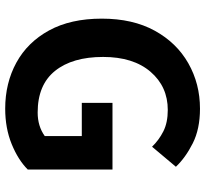

<svg xmlns="http://www.w3.org/2000/svg" viewBox="-46 -748 808 757"><g transform="rotate(90 358.5 -370.0)"><path d="M409 14Q308 14 227.5 -30Q147 -74 100.5 -159Q54 -244 54 -367Q54 -489 101.5 -575.5Q149 -662 230 -708Q311 -754 409 -754Q489 -754 545.5 -725.5Q602 -697 638 -659L559 -565Q533 -592 498.5 -609.5Q464 -627 414 -627Q322 -627 263.5 -559Q205 -491 205 -372Q205 -251 260 -182.5Q315 -114 424 -114Q478 -114 517 -142V-288H386V-409H649V-75Q611 -37 548.5 -11.5Q486 14 409 14Z"/></g></svg>

Font: Source Han Sans CN Bold
Style: Bold
Weight: 700
Designer: Ryoko NISHIZUKA 西塚涼子 (kana & ideographs); Paul D. Hunt (Latin, Greek & Cyrillic); Wenlong ZHANG 张文龙 (bopomofo); Sandoll 
Foundry: Adobe Systems Incorporated
Version: Version 1.00;May 30, 2023;FontCreator 11.5.0.2422 32-bit